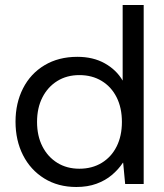

<svg xmlns="http://www.w3.org/2000/svg" viewBox="-20 -735 657 767"><path d="M285 12Q212 12 157 -22Q102 -56 72 -115Q42 -174 42 -249Q42 -323 72 -382Q102 -441 158 -474.5Q214 -508 289 -508Q352 -508 398.5 -482Q445 -456 470 -413V-715H554V0H480L472 -85H471Q453 -58 427 -36Q401 -14 365.5 -1Q330 12 285 12ZM297 -61Q348 -61 386.5 -84.5Q425 -108 446 -150Q467 -192 467 -248Q467 -304 446 -346Q425 -388 386.5 -411.5Q348 -435 297 -435Q247 -435 209 -411.5Q171 -388 149.5 -346Q128 -304 128 -248Q128 -192 149.5 -150Q171 -108 209 -84.5Q247 -61 297 -61Z"/></svg>

Font: DM Sans 28pt
Style: Regular
Weight: 400
Version: Version 4.004;gftools[0.9.30]